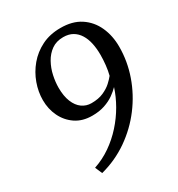

<svg xmlns="http://www.w3.org/2000/svg" viewBox="-183 -869 950 1022"><g transform="rotate(-30 291.5 -358.0)"><path d="M146.5 32 128 -11.5Q183 -30 231 -63.2Q279 -96.5 318 -140Q357 -183.5 385.5 -233Q414 -282.5 430 -333Q413.5 -315.5 389 -298.2Q364.5 -281 331.2 -269.8Q298 -258.5 254.5 -258.5Q195 -258.5 153.2 -286.8Q111.5 -315 89.2 -361.2Q67 -407.5 67 -461.5Q67 -512.5 85.2 -563.2Q103.5 -614 138.5 -655.8Q173.5 -697.5 224 -722.8Q274.5 -748 339 -748Q412.5 -748.5 462 -716Q511.5 -683.5 536.5 -628.2Q561.5 -573 561.5 -505.5Q561.5 -416 531.5 -330.2Q501.5 -244.5 446.2 -171.2Q391 -98 314.8 -45Q238.5 8 146.5 32ZM284 -318.5Q327.5 -318.5 358.2 -332.2Q389 -346 408.8 -364.2Q428.5 -382.5 439.5 -396.5Q446.5 -423.5 450 -455.5Q453.5 -487.5 453.5 -517.5Q453.5 -556.5 446.5 -589.2Q439.5 -622 424.2 -646.5Q409 -671 385.2 -684.8Q361.5 -698.5 328 -698.5Q285.5 -698.5 256 -677.5Q226.5 -656.5 207.8 -622.8Q189 -589 180.8 -550.5Q172.5 -512 172.5 -477Q172.5 -426 187 -390.2Q201.5 -354.5 226.8 -336.5Q252 -318.5 284 -318.5Z"/></g></svg>

Font: Merriweather 20pt
Style: Italic
Weight: 400
Italic angle: -7.8°
Version: Version 2.101